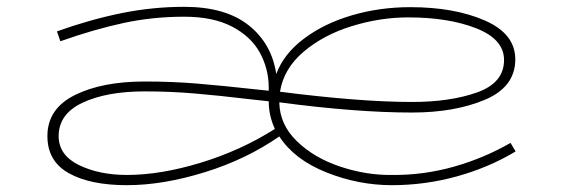

<svg xmlns="http://www.w3.org/2000/svg" viewBox="-20 -517 1644 563"><path d="M1492 -73Q1414 -26 1320.5 0Q1227 26 1129 26Q1031 26 937 -11.5Q843 -49 799 -117Q703 -50 580.5 -12Q458 26 352 26Q245 26 182 -9Q119 -44 119 -118Q119 -198 199 -238Q279 -278 404 -278Q484 -278 557 -272Q630 -266 739 -254L768 -251V-260Q768 -315 742 -362.5Q716 -410 660.5 -439Q605 -468 520 -468Q428 -468 342 -449.5Q256 -431 157 -396L147 -425Q245 -460 336.5 -478.5Q428 -497 520 -497Q641 -497 709 -443Q777 -389 790 -300Q812 -359 871 -403.5Q930 -448 1011.5 -472Q1093 -496 1183 -496Q1312 -496 1401.5 -457Q1491 -418 1491 -343Q1491 -262 1402 -224.5Q1313 -187 1188 -187Q1024 -187 799 -217Q800 -152 850.5 -103Q901 -54 977.5 -28.5Q1054 -3 1129 -4Q1221 -3 1310 -28Q1399 -53 1477 -98ZM801 -248Q1036 -218 1188 -218Q1300 -218 1379 -246Q1458 -274 1458 -341Q1458 -402 1376.5 -434Q1295 -466 1177 -466Q1095 -466 1012 -440.5Q929 -415 870.5 -365.5Q812 -316 801 -248ZM786 -139Q768 -178 768 -220L713 -226Q621 -237 549.5 -243Q478 -249 404 -249Q293 -249 222.5 -216Q152 -183 152 -118Q152 -62 211.5 -33Q271 -4 352 -4Q451 -4 569 -40Q687 -76 786 -139Z"/></svg>

Font: BioRhyme Expanded ExtraLight
Style: Regular
Weight: 275
Width: 7
Designer: Aoife Mooney
Foundry: Aoife Mooney Type
Version: Version 1.000